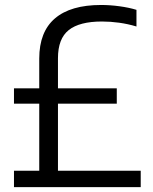

<svg xmlns="http://www.w3.org/2000/svg" viewBox="-20 -770 629 790"><path d="M37.5 0V-67.5H141.5V-343.5H37.5V-406.5H141.5V-529Q141.5 -639 206 -694.2Q270.5 -749.5 396 -749.5Q433 -749.5 471.8 -744.2Q510.5 -739 541.5 -729.5V-661Q506.5 -671.5 470.5 -676.5Q434.5 -681.5 399.5 -681.5Q307 -681.5 262.8 -646.2Q218.5 -611 218.5 -530.5V-406.5H460.5V-343.5H218.5V-67.5H559V0Z"/></svg>

Font: Encode Sans SemiCondensed SemiCondensed
Style: Regular
Weight: 400
Width: 4
Designer: Multiple Designers
Foundry: Impallari Type
Version: Version 3.000; ttfautohint (v1.8.3) -l 8 -r 50 -G 200 -x 14 